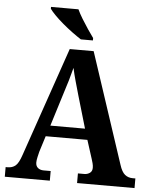

<svg xmlns="http://www.w3.org/2000/svg" viewBox="-61 -982 826 1032"><g transform="rotate(5 352.0 -465.5)"><path d="M4 0V-52H15Q40 -52 57 -66Q74 -80 89 -125L292 -714H421L618 -118Q630 -80 647.5 -66Q665 -52 689 -52H704V0H394V-52H429Q445 -52 458 -61Q471 -70 471 -89Q471 -101 467.5 -114Q464 -127 461 -136L429 -236H204L177 -150Q174 -138 170 -120.5Q166 -103 166 -91Q166 -72 178 -62Q190 -52 209 -52H247V0ZM224 -295H411L360 -469Q350 -504 339 -543Q328 -582 321 -615Q313 -583 302 -545.5Q291 -508 280 -475ZM347 -771Q325 -785 298.5 -804.5Q272 -824 246 -846Q220 -868 200.5 -888Q181 -908 172 -921V-931H320Q330 -909 346.5 -882Q363 -855 380.5 -829Q398 -803 412 -784V-771Z"/></g></svg>

Font: Noto Serif Tamil SemiCondensed
Style: Bold Italic
Weight: 700
Width: 4
Italic angle: -12°
Designer: Indian Type Foundry, Tom Grace, and the Monotype Design Team
Foundry: Monotype Imaging Inc.
Version: Version 2.003; ttfautohint (v1.8.4.7-5d5b)